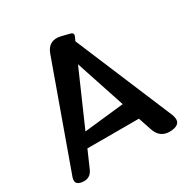

<svg xmlns="http://www.w3.org/2000/svg" viewBox="-177 -941 1080 1104"><g transform="rotate(-30 363.5 -389.0)"><path d="M522 -147H180L131 -35Q110 13 58 6Q6 0 24 -49L267 -725Q294 -800 372 -781L424 -768Q450 -762 439 -739L428 -715L698 -72Q727 -1 652 6Q575 13 551 -60ZM219 -237 483 -266 375 -593Z"/></g></svg>

Font: s+UCsàWOS
Style: Regular
Weight: 400
Designer: FontworksQlS√∏0¬ü¬ôs√†OS¬àe[W\~√Ñ: ZERO[P0e√∂QI¬ä0¬ÉFSW0¬ò¬ëQ√°0R¬ûO0Little White Dog0YHv}N_0^_qMagmeta0v
Version: Version 1.000; 20230222